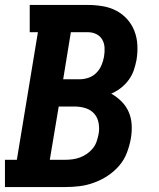

<svg xmlns="http://www.w3.org/2000/svg" viewBox="-21 -755 641 775"><path d="M-1 0V-110H47L132 -625H99V-735H334Q364 -735 393.5 -730Q423 -725 448 -712Q473 -699 492 -678Q511 -657 521.5 -630Q532 -603 533.5 -573Q535 -543 530 -513Q526 -492 519 -471.5Q512 -451 498.5 -432.5Q485 -414 467 -400Q449 -386 428 -377Q451 -364 469.5 -345.5Q488 -327 498.5 -303Q509 -279 510.5 -251Q512 -223 507 -195Q502 -167 491 -138Q480 -109 459.5 -85.5Q439 -62 413 -45Q387 -28 358 -17.5Q329 -7 300 -3.5Q271 0 242 0ZM300 -435Q318 -435 336 -441Q354 -447 367.5 -460.5Q381 -474 388.5 -491.5Q396 -509 399 -527Q402 -545 401 -563Q400 -581 391.5 -595.5Q383 -610 367.5 -617.5Q352 -625 334 -625H265L234 -435ZM242 -110Q257 -110 272 -112Q287 -114 302 -119.5Q317 -125 330.5 -134.5Q344 -144 354 -156.5Q364 -169 369 -184Q374 -199 377 -214Q381 -236 377 -258.5Q373 -281 359 -296.5Q345 -312 324 -318.5Q303 -325 280 -325H216L180 -110Z"/></svg>

Font: Iosevka Etoile XBdObl
Style: Regular
Weight: 800
Italic angle: -9°
Designer: Belleve Invis
Foundry: Belleve Invis
Version: Version 15.5.2; ttfautohint (v1.8.4)